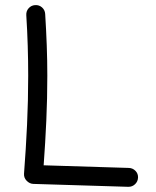

<svg xmlns="http://www.w3.org/2000/svg" viewBox="-20 -699 604 745"><path d="M116.2 -679.2Q131.8 -680.2 143.1 -670.2Q154.3 -660.2 155.3 -645Q159.2 -583 161.4 -523.2Q163.6 -463.4 163.6 -405.3Q163.6 -317.4 159.7 -231.2Q155.8 -145 149.4 -57.6L480 -47.4Q495.1 -46.9 505.6 -36.1Q516.1 -25.4 515.6 -10.3Q515.1 4.9 504.4 15.4Q493.7 25.9 478.5 25.9L109.4 14.6Q95.2 14.2 83.7 2.7Q72.3 -8.8 73.2 -24.9Q80.6 -121.1 85 -215.3Q89.4 -309.6 89.4 -405.3Q89.4 -462.9 87.6 -521.2Q85.9 -579.6 82 -640.1Q81.1 -655.8 91.1 -667Q101.1 -678.2 116.2 -679.2Z"/></svg>

Font: Mikhak Regular
Style: Regular
Weight: 400
Designer: Amin Abedi
Version: Version 3.3